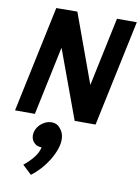

<svg xmlns="http://www.w3.org/2000/svg" viewBox="-109 -739 867 1185"><g transform="rotate(10 325.0 -146.0)"><path d="M219.7 -430.7 128.7 0H4.3L145.3 -666L277.3 -667L434.7 -235L525.7 -666H650L509 0H378ZM205.3 196.7Q171.7 196.7 153 172.7Q134.3 148.7 141 115Q146 92 161 73.7Q176 55.3 197.2 44.3Q218.3 33.3 240.3 33.3Q274 33.3 292.8 57.3Q311.7 81.3 304.3 115Q300 137 284.8 155.8Q269.7 174.7 249 185.7Q228.3 196.7 205.3 196.7ZM112.7 321.3Q143 298.3 170.5 264.8Q198 231.3 205.3 196.7L290.7 55Q315.3 80.3 318.5 114.7Q321.7 149 309 186.3Q296.3 223.7 273.7 260Q251 296.3 223.5 326Q196 355.7 169.7 375Z"/></g></svg>

Font: Epunda Sans Light
Style: Italic
Weight: 300
Italic angle: -12.0243°
Designer: Simon Atzbach
Foundry: typofactur
Version: Version 2.204